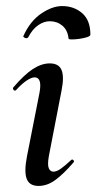

<svg xmlns="http://www.w3.org/2000/svg" viewBox="-20 -604 318 633"><path d="M107 9Q77 9 68 -14.5Q59 -38 69 -89L110 -297Q120 -349 94 -349Q84 -349 68 -338.5Q52 -328 33 -307Q29 -303 25 -307.5Q21 -312 24 -316Q60 -358 88.5 -376.5Q117 -395 144 -395Q174 -395 183 -373Q192 -351 183 -306L141 -89Q136 -60 141 -49Q146 -38 156 -38Q167 -38 181.5 -48.5Q196 -59 214 -76Q218 -80 222 -76Q226 -72 222 -68Q190 -31 163 -11Q136 9 107 9ZM206 -477Q203 -505 185.5 -519.5Q168 -534 144 -534Q125 -534 106 -521Q87 -508 73 -481Q69 -476 62.5 -479Q56 -482 57 -485Q79 -534 115.5 -559Q152 -584 185 -584Q224 -584 251 -560.5Q278 -537 278 -490Q278 -485 267 -481.5Q256 -478 242 -476Q228 -474 217 -474Q206 -474 206 -477Z"/></svg>

Font: Cormorant Garamond Light SemiBold
Style: Italic
Weight: 600
Italic angle: -10°
Version: Version 4.001